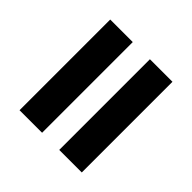

<svg xmlns="http://www.w3.org/2000/svg" viewBox="-52 -554 554 554"><g transform="rotate(-45 225.0 -277.0)"><path d="M410 -312H40V-404H410ZM410 -150H40V-242H410Z"/></g></svg>

Font: Cabin
Style: Bold
Weight: 700
Designer: Pablo Impallari
Foundry: Pablo Impallari. http://www.impallari.com Igino Marini. http://www.ikern.com
Version: Version 3.001;hotconv 1.0.109;makeotfexe 2.5.65596